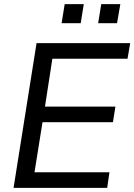

<svg xmlns="http://www.w3.org/2000/svg" viewBox="-20 -915 654 935"><path d="M46 0 158 -705H614L601 -629H235L199 -396H542L530 -320H187L148 -76H513L502 0ZM458 -802 473 -895H566L550 -802ZM280 -802 295 -895H388L373 -802Z"/></svg>

Font: Mulish Medium
Style: Italic
Weight: 500
Italic angle: -9°
Designer: Vernon Adams
Foundry: Vernon Adams
Version: Version 3.603; ttfautohint (v1.8.3)